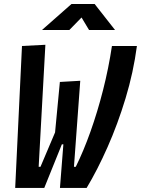

<svg xmlns="http://www.w3.org/2000/svg" viewBox="-20 -918 689 938"><path d="M272.9 0 289.6 -212.9H282.2L196.3 0H54.2L87.4 -693.4L201.7 -699.2L168.9 -103H177.7L249 -271L272.5 -517.6L372.1 -523.4L341.3 -103H350.1Q387.7 -178.7 421.9 -274.7Q456.1 -370.6 483.4 -477.8Q510.7 -585 526.9 -693.4H648.9Q631.8 -564.5 593.5 -438Q555.2 -311.5 505.4 -199.2Q455.6 -86.9 403.3 0ZM185.1 -771.5 329.1 -898.4H442.4L542 -771.5H415L378.4 -832.5L318.8 -771.5Z"/></svg>

Font: Cascadia Code NF SemiBold
Style: Italic
Weight: 600
Italic angle: -10°
Monospace: yes
Designer: Aaron Bell
Foundry: Saja Typeworks
Version: Version 2404.023; ttfautohint (v1.8.4)